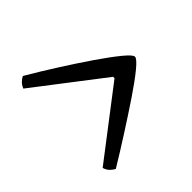

<svg xmlns="http://www.w3.org/2000/svg" viewBox="-130 -611 667 667"><g transform="rotate(-45 203.0 -277.5)"><path d="M72.9 -49.3Q65.5 -52.8 56.5 -61.1Q47.4 -69.5 43 -84.1L292.5 -275.3V-282.3L43 -473.9Q48.6 -487.3 57.1 -495Q65.6 -502.7 72.9 -506Q125.2 -475.4 181.3 -439.7Q237.5 -404.1 286.3 -370.7Q335 -337.3 365.4 -312.4Q395.8 -287.5 395.8 -277.8Q395.8 -268 365.5 -243.2Q335.3 -218.5 286.6 -185.8Q238 -153.1 181.7 -117.1Q125.4 -81 72.9 -49.3Z"/></g></svg>

Font: Texturina Medium
Style: Regular
Weight: 500
Designer: Guillermo Torres Carreño
Foundry: Omnibus-Type
Version: Version 1.003